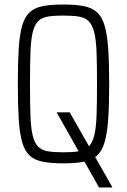

<svg xmlns="http://www.w3.org/2000/svg" viewBox="-20 -716 563 851"><path d="M419 115 231 -218H289L477 112V115ZM260 8Q207 8 170.5 1Q134 -6 112 -26Q90 -46 78.5 -85Q67 -124 63 -187Q59 -250 59 -344Q59 -438 63 -501Q67 -564 78.5 -603Q90 -642 112 -662Q134 -682 170.5 -689Q207 -696 260 -696Q315 -696 351 -689Q387 -682 409.5 -662Q432 -642 443.5 -603Q455 -564 459.5 -501Q464 -438 464 -344Q464 -250 459.5 -187Q455 -124 443.5 -85Q432 -46 409.5 -26Q387 -6 351 1Q315 8 260 8ZM260 -41Q302 -41 329.5 -45.5Q357 -50 373 -66Q389 -82 397.5 -115Q406 -148 408 -203.5Q410 -259 410 -344Q410 -429 408 -484.5Q406 -540 397.5 -573Q389 -606 373 -622Q357 -638 329.5 -642.5Q302 -647 260 -647Q219 -647 192 -642.5Q165 -638 149 -622Q133 -606 125 -573Q117 -540 115 -484.5Q113 -429 113 -344Q113 -259 115 -203.5Q117 -148 125 -115Q133 -82 149 -66Q165 -50 192 -45.5Q219 -41 260 -41Z"/></svg>

Font: Saira Condensed Light
Style: Regular
Weight: 300
Width: 3
Designer: Hector Gatti with collaboration of the Omnibus-Type team
Foundry: Omnibus-Type
Version: Version 1.101